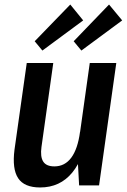

<svg xmlns="http://www.w3.org/2000/svg" viewBox="-20 -818 560 847"><path d="M163 -170Q157 -127 170.5 -105.5Q184 -84 220 -84Q266 -84 294.5 -122.5Q323 -161 333 -236L378 -304L371 -251Q353 -123 299 -57Q245 9 157 9Q87 9 60 -32Q33 -73 44 -158L98 -540H215ZM417 0H329L321 -148L376 -540H493ZM347 -728 167 -595 133 -636 290 -798ZM519 -728 339 -595 305 -636 461 -798Z"/></svg>

Font: Pathway Extreme Condensed SemiBold
Style: Italic
Weight: 600
Width: 3
Italic angle: -8°
Version: Version 1.001;gftools[0.9.26]